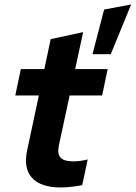

<svg xmlns="http://www.w3.org/2000/svg" viewBox="-20 -831 606 858"><path d="M251.6 6.7Q162.5 6.7 123.4 -35.9Q84.3 -78.6 101.1 -157.9L153.6 -404.4H48.4L73.1 -522.4H178.1L206.6 -656.2L351.5 -687.4L315.9 -522.4H461.1L436.4 -404.4H291.2L243 -180.8Q235.5 -143.1 250.6 -126.5Q265.7 -109.9 307.8 -109.9Q324.1 -109.9 339 -112Q353.9 -114.2 371.9 -118.4L347.5 -3.8Q329.2 0.2 302.1 3.4Q275 6.7 251.6 6.7ZM393.4 -588.9 445.3 -788.4 566 -811 475 -588.9Z"/></svg>

Font: Red Hat Display VF
Style: Italic
Weight: 300
Italic angle: -12°
Designer: Pentagram, MCKL
Foundry: Pentagram, MCKL
Version: Version 1.010